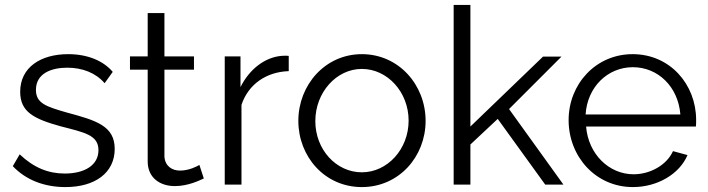

<svg xmlns="http://www.w3.org/2000/svg" viewBox="-20 -750 2878 780"><path d="M246 10C366 10 446 -48 446 -145C446 -239 370 -261 251 -293C168 -317 126 -330 126 -385C126 -452 189 -475 253 -475C315 -475 369 -454 405 -412L438 -458C400 -503 336 -530 257 -530C146 -530 62 -477 62 -377C62 -295 118 -267 226 -237C322 -212 380 -202 380 -140C380 -79 324 -45 243 -45C177 -45 118 -68 60 -123L32 -75C86 -18 161 10 246 10Z M808 -25 790 -80C782 -75 749 -57 711 -57C679 -57 651 -75 648 -113V-467H768V-521H648V-697H580V-521H508V-467H580V-94C580 -27 631 6 690 6C746 6 792 -18 808 -25Z M1153 -461V-523C1146 -524 1136 -524 1123 -523C1056 -517 993 -469 957 -396V-521H893V0H961V-324C989 -408 1062 -458 1153 -461Z M1192 -259C1192 -114 1299 10 1450 10C1601 10 1709 -114 1709 -259C1709 -405 1600 -530 1450 -530C1301 -530 1192 -405 1192 -259ZM1450 -50C1346 -50 1261 -142 1261 -258C1261 -375 1347 -470 1450 -470C1554 -470 1640 -376 1640 -260C1640 -144 1554 -50 1450 -50Z M2195 0H2269L2048 -307L2261 -520H2186L1891 -236V-730H1823V0H1891V-163L2002 -267Z M2551 10C2652 10 2741 -44 2773 -120L2714 -136C2689 -80 2622 -42 2554 -42C2454 -42 2370 -124 2361 -236H2807C2808 -241 2808 -252 2808 -263C2808 -406 2703 -530 2550 -530C2400 -530 2290 -408 2290 -262C2290 -114 2400 10 2551 10ZM2359 -285C2366 -397 2449 -477 2551 -477C2653 -477 2735 -398 2744 -285Z"/></svg>

Font: FIGSv2-sans-serif
Style: Regular
Weight: 400
Designer: Matt McInerney, Pablo Impallari, Rodrigo Fuenzalida,Mirko Velimirovic
Foundry: Matt McInerney, Pablo Impallari, Rodrigo Fuenzalida
Version: Version 4.021;hotconv 1.0.109;makeotfexe 2.5.65596